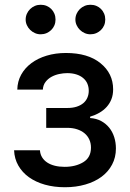

<svg xmlns="http://www.w3.org/2000/svg" viewBox="-20 -775 545 806"><path d="M147.7 -144.2Q148.8 -127.5 156.8 -114.5Q164.8 -101.6 178.3 -92.7Q191.8 -83.8 210.4 -79.2Q229 -74.6 251.4 -74.6Q297.2 -74.6 329.5 -94.1Q361.9 -113.6 361.9 -155.5Q361.9 -174 354.9 -189.3Q348 -204.5 335 -215.4Q322.1 -226.2 303.8 -232.2Q285.5 -238.3 262.8 -238.3H174V-321.7H262.8Q285.2 -321.7 302 -327.2Q318.9 -332.7 330.1 -342.3Q341.3 -351.9 346.9 -365.2Q352.6 -378.6 352.6 -393.8Q352.6 -410.5 346.6 -424.2Q340.6 -437.9 328.8 -447.6Q317.1 -457.4 300.2 -462.7Q283.4 -468 262.1 -468Q246.1 -468 228.5 -464.3Q210.9 -460.6 196 -452.4Q181.1 -444.2 171 -430.9Q160.9 -417.6 159.8 -398.8H52.6Q53.3 -433.2 68.9 -461.5Q84.5 -489.7 111.7 -509.9Q138.8 -530.2 176 -541.4Q213.1 -552.6 256.7 -552.6Q349.1 -552.6 401.6 -509.9Q454.9 -467 454.9 -399.9Q454.9 -377.1 447.8 -358.8Q440.7 -340.6 427.9 -326.3Q415.1 -312.1 397.4 -301.8Q379.6 -291.5 358.3 -285.2V-279.5Q384.6 -277.7 404.7 -266.9Q424.7 -256 438.6 -238.8Q452.4 -221.6 459.5 -199.2Q466.6 -176.8 466.6 -151.6Q466.6 -114.3 450.6 -84.2Q434.7 -54 406.1 -32.8Q377.5 -11.7 338.2 -0.4Q299 11 252.5 11Q207 11 168.5 0.2Q130 -10.7 101.7 -30.9Q73.5 -51.1 57 -79.9Q40.5 -108.7 39.1 -144.2ZM359.4 -755Q372.9 -755 384.2 -750.4Q395.6 -745.7 403.9 -737.4Q412.3 -729 417.1 -717.7Q421.9 -706.3 421.9 -692.8Q421.9 -679.7 417.1 -668.5Q412.3 -657.3 403.8 -649Q395.2 -640.6 383.9 -635.8Q372.5 -631 359.4 -631Q346.9 -631 335.6 -636Q324.2 -641 315.5 -649.5Q306.8 -658 301.7 -669.2Q296.5 -680.4 296.5 -692.8Q296.5 -705.6 301.5 -717Q306.5 -728.3 315.2 -736.9Q323.9 -745.4 335.2 -750.2Q346.6 -755 359.4 -755ZM150.6 -755Q164.1 -755 175.4 -750.4Q186.8 -745.7 195.1 -737.4Q203.5 -729 208.3 -717.7Q213.1 -706.3 213.1 -692.8Q213.1 -679.7 208.3 -668.5Q203.5 -657.3 195 -649Q186.4 -640.6 175.1 -635.8Q163.7 -631 150.6 -631Q138.1 -631 126.8 -636Q115.4 -641 106.7 -649.5Q98 -658 92.9 -669.2Q87.7 -680.4 87.7 -692.8Q87.7 -705.6 92.7 -717Q97.7 -728.3 106.4 -736.9Q115.1 -745.4 126.4 -750.2Q137.8 -755 150.6 -755Z"/></svg>

Font: Inter P Medium
Style: Regular
Weight: 500
Designer: Rasmus Andersson
Foundry: rsms
Version: Version 3.018;git-588b23468